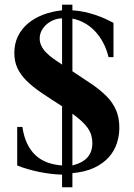

<svg xmlns="http://www.w3.org/2000/svg" viewBox="-20 -727 570 817"><path d="M487.8 -183.1Q487.8 -226.1 474.1 -257.8Q460.4 -289.6 434.6 -316.2Q408.7 -342.8 371.6 -368.2Q334.5 -393.6 288.1 -423.8V-647.9Q314.9 -642.6 339.4 -629.2Q363.8 -615.7 383.8 -594.7Q403.8 -573.7 418.7 -545.9Q433.6 -518.1 441.9 -483.9H462.9V-629.9Q449.2 -637.2 430.2 -646Q411.1 -654.8 388.4 -662.6Q365.7 -670.4 340.1 -676Q314.5 -681.6 288.1 -683.1V-707H244.1V-683.1Q201.2 -678.7 164.1 -664.6Q127 -650.4 99.6 -627.7Q72.3 -605 56.6 -573.2Q41 -541.5 41 -502Q41 -465.3 54.2 -437Q67.4 -408.7 93.3 -383.1Q119.1 -357.4 157 -331.8Q194.8 -306.2 244.1 -274.9V-22.9Q210.4 -25.4 182.1 -35.6Q153.8 -45.9 132.3 -65.4Q110.8 -85 96.2 -114.7Q81.5 -144.5 75.2 -187H53.2V-22.9Q73.2 -14.6 96.7 -7.8Q120.1 -1 145 4.2Q169.9 9.3 195.3 12.5Q220.7 15.6 244.1 16.1V69.8H288.1V9.8Q342.8 4.9 380.9 -13.2Q418.9 -31.2 442.6 -57.6Q466.3 -84 477.1 -116.7Q487.8 -149.4 487.8 -183.1ZM244.1 -452.1Q225.1 -464.4 207.8 -476.8Q190.4 -489.3 177.2 -502.7Q164.1 -516.1 156.5 -531Q148.9 -545.9 148.9 -563Q148.9 -582 157.7 -597.9Q166.5 -613.8 180.2 -625Q193.8 -636.2 210.7 -642.6Q227.5 -648.9 244.1 -648.9ZM373 -118.2Q373 -81.1 352.5 -57.6Q332 -34.2 288.1 -22.9V-243.2Q310.1 -227.1 326.2 -212.4Q342.3 -197.8 352.8 -182.9Q363.3 -168 368.2 -152.1Q373 -136.2 373 -118.2Z"/></svg>

Font: Galatia SIL
Style: Bold
Weight: 700
Designer: Development by SIL's NRSI team
Version: Version 2.1